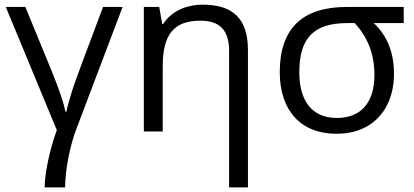

<svg xmlns="http://www.w3.org/2000/svg" viewBox="-20 -565 1779 825"><path d="M171.9 240.2C171.9 177.7 196.3 68.4 224.1 -5.9L4.9 -535.2H88.9L206.1 -250C236.8 -173.3 254.9 -118.7 261.2 -85H265.1C268.6 -104.5 284.2 -158.7 298.3 -200.7C305.2 -221.7 346.7 -333 422.9 -535.2H506.8L309.1 -13.2C277.8 67.4 259.8 173.3 259.8 240.2Z M1045.4 240.2H964.4V-346.2C964.4 -433.6 925.8 -476.1 841.3 -476.1C729.5 -476.1 679.2 -419.9 679.2 -280.8V0H598.1V-535.2H664.1L677.2 -461.9H681.2C714.4 -514.6 777.3 -544.9 851.1 -544.9C980 -544.9 1045.4 -485.8 1045.4 -349.1Z M1714.8 -535.2V-465.8H1585.9C1644 -411.6 1672.9 -338.9 1672.9 -248C1672.9 -146 1631.3 -64.5 1557.1 -22C1519.5 -1 1476.1 9.8 1425.8 9.8C1272.9 9.8 1182.1 -89.4 1182.1 -254.9C1182.1 -441.9 1278.3 -535.2 1471.2 -535.2ZM1472.2 -465.8C1327.6 -465.8 1266.1 -400.9 1266.1 -254.9C1266.1 -128.4 1322.8 -58.1 1427.7 -58.1C1531.2 -58.1 1588.9 -124.5 1588.9 -243.2C1588.9 -331.1 1560.5 -405.3 1503.9 -465.8Z"/></svg>

Font: OpenSansEmoji
Style: Regular
Weight: 400
Foundry: MorbZ
Version: Version 1.000;PS 001.000;hotconv 1.0.70;makeotf.lib2.5.58329